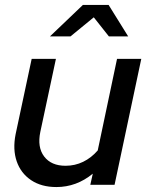

<svg xmlns="http://www.w3.org/2000/svg" viewBox="-20 -747 596 776"><path d="M208 9Q147 9 105.5 -19Q64 -47 47.5 -95Q31 -143 43 -204L108 -509H206L143 -214Q130 -152 158.5 -114.5Q187 -77 245 -77Q283 -77 316 -93Q349 -109 375 -139L453 -509H551L443 0H345L355 -45Q289 9 208 9ZM182 -600 315 -727H419L498 -600H420L359 -677L265 -600Z"/></svg>

Font: Red Hat Display SemiBold
Style: Italic
Weight: 600
Italic angle: -12°
Designer: Pentagram, MCKL
Foundry: Pentagram, MCKL
Version: Version 1.023